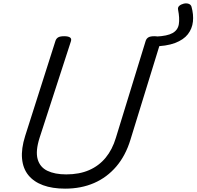

<svg xmlns="http://www.w3.org/2000/svg" viewBox="-20 -1106 1172 1145"><path d="M1122 -1066Q1135 -1019 1130.5 -977Q1126 -935 1100.5 -902Q1075 -869 1023.5 -849.5Q972 -830 890 -829L910 -888Q978 -891 1009.5 -909Q1041 -927 1046.5 -962Q1052 -997 1042 -1048Q1039 -1062 1049 -1071Q1059 -1080 1075 -1084Q1091 -1088 1104.5 -1083.5Q1118 -1079 1122 -1066ZM368 19Q292 19 236.5 -1.5Q181 -22 149 -61.5Q117 -101 111.5 -160Q106 -219 130 -295L311 -863Q316 -877 327.5 -883.5Q339 -890 363 -890Q386 -890 397 -883Q408 -876 403 -860L216 -284Q191 -205 204.5 -157Q218 -109 262.5 -87.5Q307 -66 375 -66Q453 -66 511.5 -91.5Q570 -117 610 -165.5Q650 -214 671 -284L849 -863Q854 -877 865.5 -883.5Q877 -890 900 -890Q948 -890 939 -860L758 -273Q729 -178 673.5 -113Q618 -48 541 -14.5Q464 19 368 19Z"/></svg>

Font: Playwrite DK Uloopet
Style: Regular
Weight: 400
Designer: Veronika Burian, José Scaglione
Foundry: TypeTogether
Version: Version 1.002